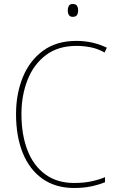

<svg xmlns="http://www.w3.org/2000/svg" viewBox="-20 -928 581 958"><path d="M361 -699Q270 -699 209 -653Q148 -607 117.5 -529.5Q87 -452 87 -359Q87 -256 117 -178.5Q147 -101 206 -58Q265 -15 350 -15Q399 -15 437.5 -23.5Q476 -32 504 -44V-19Q476 -7 437 1.5Q398 10 350 10Q257 10 192 -36Q127 -82 93.5 -165Q60 -248 60 -359Q60 -460 94 -543Q128 -626 195 -675Q262 -724 361 -724Q443 -724 513 -690L502 -666Q466 -686 430.5 -692.5Q395 -699 361 -699ZM343 -908Q360 -908 365 -898Q370 -888 370 -876Q370 -863 364.5 -853.5Q359 -844 343 -844Q329 -844 323.5 -853.5Q318 -863 318 -876Q318 -888 323 -898Q328 -908 343 -908Z"/></svg>

Font: Noto Sans Khmer UI SemiCondensed Thin
Style: Regular
Weight: 100
Width: 4
Designer: Danh Hong and the Monotype Design Team
Foundry: Monotype Imaging Inc.
Version: Version 2.002; ttfautohint (v1.8.4.7-5d5b)